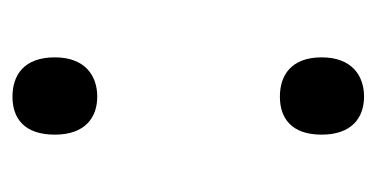

<svg xmlns="http://www.w3.org/2000/svg" viewBox="-168 -422 604 308"><g transform="rotate(-90 134.0 -268.0)"><path d="M72 -482C72 -434 99 -414 133 -414C167 -414 196 -434 196 -482C196 -532 167 -550 133 -550C99 -550 72 -532 72 -482ZM72 -54C72 -6 99 14 133 14C167 14 196 -6 196 -54C196 -103 167 -121 133 -121C99 -121 72 -103 72 -54Z"/></g></svg>

Font: Noto Sans Osage
Style: Regular
Weight: 400
Designer: Monotype Design Team
Foundry: Monotype Imaging Inc.
Version: Version 2.002